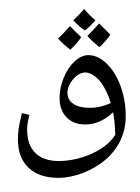

<svg xmlns="http://www.w3.org/2000/svg" viewBox="-20 -610 687 941"><path d="M544.9 50.8Q543.5 -11.2 534.2 -60.1L529.3 -55.7Q469.7 0 397 0Q339.8 0 305.9 -35.4Q272 -70.8 272 -128.9Q272 -179.7 292.5 -229.5Q313 -279.3 346.2 -309.6Q379.4 -339.8 413.1 -339.8Q460.4 -339.8 503.7 -297.4Q546.9 -254.9 571.5 -186.3Q596.2 -117.7 596.2 -41Q596.2 22 571.3 75.7Q546.4 129.4 499 170.9Q451.7 212.4 387.9 237.1Q324.2 261.7 266.1 261.7Q172.4 261.7 120.1 212.4Q67.9 163.1 67.9 73.7Q67.9 44.9 71.5 19.3Q75.2 -6.3 87.4 -55.7L124 -46.9Q112.8 -2.9 112.8 24.4Q112.8 99.6 152.8 139.4Q192.9 179.2 268.6 179.2Q320.8 179.2 376.2 163.1Q431.6 147 476.3 117.9Q521 88.9 544.9 50.8ZM397.5 -254.9Q377 -254.9 356.7 -239.3Q336.4 -223.6 323.5 -200.2Q310.5 -176.8 310.5 -156.7Q310.5 -120.6 339.4 -101.1Q368.2 -81.5 420.9 -81.5Q472.2 -81.5 522.9 -105Q509.8 -149.4 489 -184.6Q468.3 -219.7 443.6 -237.3Q418.9 -254.9 397.5 -254.9ZM393.6 -388.7ZM33.2 262.2ZM290.5 310.5ZM447.8 -510.7Q418.9 -477.1 396 -460.9Q368.2 -478 339.4 -510.7Q369.6 -539.6 393.1 -565.9Q411.6 -541 447.8 -510.7ZM377.9 -427.7Q360.4 -400.4 324.7 -366.2Q285.6 -397 264.6 -420.9Q288.6 -443.4 322.8 -481.9Q333.5 -470.7 377.9 -427.7ZM521 -440.4Q502 -411.1 467.3 -378.9Q432.6 -406.2 408.2 -434.1Q426.3 -450.7 465.8 -495.1ZM393.6 -378.9ZM393.1 -590.3Z"/></svg>

Font: Noto Naskh Arabic
Style: Regular
Weight: 400
Designer: Monotype Design team
Foundry: Monotype Imaging Inc.
Version: Version 1.01